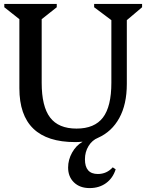

<svg xmlns="http://www.w3.org/2000/svg" viewBox="-20 -710 748 981"><path d="M364 16Q79 16 79 -259V-612L2 -673V-690H270V-673L193 -612V-287Q193 -166 236 -109.5Q279 -53 371 -53Q463 -53 506 -109.5Q549 -166 549 -287V-607L461 -673V-690H706V-673L628 -607V-281Q628 -177 589.5 -107Q551 -37 481 -6Q451 6 432.5 36Q414 66 414 104Q414 179 480 179Q525 179 556 145L571 155Q557 200 522 225.5Q487 251 438 251Q388 251 358 222Q328 193 328 146Q328 106 348.5 69.5Q369 33 401 15V14Q383 16 364 16Z"/></svg>

Font: Platypi
Style: Regular
Weight: 400
Designer: David Sargent
Foundry: Bolt Cutter Type
Version: Version 1.200; ttfautohint (v1.8.4.7-5d5b)